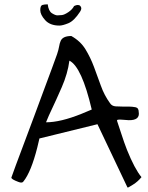

<svg xmlns="http://www.w3.org/2000/svg" viewBox="-20 -847 681 882"><path d="M543 -357.4H570.3Q586.9 -357.4 602.1 -354.5Q617.2 -351.6 617.2 -333Q624 -293.9 571.3 -294.9Q556.6 -295.9 544.4 -296.9Q532.2 -297.9 524.4 -297.4Q516.6 -296.9 517.6 -292Q527.3 -263.7 538.6 -228.5Q549.8 -193.4 563.5 -158.2Q598.6 -71.3 629.9 -33.2Q613.3 -12.7 591.3 1Q569.3 14.6 567.9 14.6Q566.4 14.6 565.4 13.7L427.7 -276.4L161.1 -210.9L151.4 -169.9Q123 -57.6 87.9 -13.7Q82 -3.9 63.5 -11.7Q32.2 -23.4 32.2 -31.2Q32.2 -33.2 52.7 -87.9Q73.2 -142.6 94.2 -198.7Q115.2 -254.9 138.2 -316.4Q161.1 -377.9 181.6 -433.6Q202.1 -489.3 218.8 -533.7Q235.4 -578.1 242.2 -598.1Q249 -618.2 251.5 -633.3Q253.9 -648.4 258.8 -659.2Q268.6 -681.6 307.6 -681.6Q349.6 -658.2 372.6 -620.6Q395.5 -583 411.6 -540Q427.7 -497.1 443.4 -453.1Q459 -409.2 485.4 -373Q494.1 -359.4 511.7 -358.4Q529.3 -357.4 543 -357.4ZM298.8 -568.4Q291 -508.8 263.7 -446.3Q236.3 -383.8 219.7 -349.1Q203.1 -314.5 191.4 -285.2Q257.8 -285.2 354.5 -324.2Q378.9 -335 401.4 -343.8Q355.5 -540 298.8 -568.4ZM199.2 -827.1Q203.1 -795.9 218.8 -786.1Q234.4 -776.4 243.7 -776.4Q252.9 -776.4 264.6 -777.8Q276.4 -779.3 294.4 -791.5Q312.5 -803.7 320.3 -819.3Q330.1 -824.2 337.4 -824.2Q344.7 -824.2 349.1 -819.3Q353.5 -814.5 353.5 -808.1Q353.5 -801.8 347.7 -793Q320.3 -751 293.9 -740.2Q267.6 -729.5 252.9 -729.5Q210 -729.5 187.5 -754.4Q165 -779.3 165 -800.3Q165 -821.3 174.8 -824.2Q184.6 -827.1 199.2 -827.1Z"/></svg>

Font: Architects Daughter
Style: Regular
Weight: 400
Designer: Kimberly Geswein
Foundry: Kimberly Geswein
Version: Version 1.003 2010